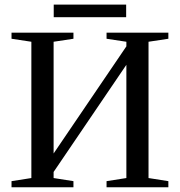

<svg xmlns="http://www.w3.org/2000/svg" viewBox="-20 -793 762 813"><path d="M28.8 0V-25.9L112.8 -39.1V-616.2L28.8 -628.9V-654.8H291V-628.9L207 -616.2V-143.1L515.1 -596.7V-616.2L431.2 -628.9V-654.8H692.9V-628.9L608.9 -616.2V-39.1L692.9 -25.9V0H431.2V-25.9L515.1 -39.1V-518.6L207 -64.9V-39.1L291 -25.9V0ZM207.5 -720.2V-773.4H514.2V-720.2Z"/></svg>

Font: Liberation Serif
Style: Regular
Weight: 400
Designer: Steve Matteson
Foundry: Ascender Corporation
Version: Version 2.1.5